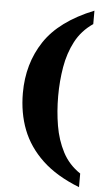

<svg xmlns="http://www.w3.org/2000/svg" viewBox="-61 -815 544 997"><g transform="rotate(5 211.0 -317.0)"><path d="M390 143Q270 96 197 27Q124 -42 90.5 -128.5Q57 -215 57 -319Q57 -472 134 -588.5Q211 -705 390 -777V-707Q330 -666 298 -605Q266 -544 253.5 -470.5Q241 -397 241 -319Q241 -239 253.5 -165Q266 -91 298 -29.5Q330 32 390 72Z"/></g></svg>

Font: Noto Serif Tamil ExtraBold
Style: Regular
Weight: 800
Designer: Indian Type Foundry, Tom Grace, and the Monotype Design Team
Foundry: Monotype Imaging Inc.
Version: Version 2.004; ttfautohint (v1.8.4.7-5d5b)